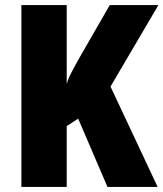

<svg xmlns="http://www.w3.org/2000/svg" viewBox="-20 -734 642 754"><path d="M599 0H402L287 -268L242 -239V0H64V-714H242V-404Q248 -426 260 -448.5Q272 -471 285 -495L411 -714H602L414 -394Z"/></svg>

Font: Noto Sans Kannada Condensed Black
Style: Regular
Weight: 900
Width: 3
Designer: Jelle Bosma - Monotype Design Team
Foundry: Monotype Imaging Inc.
Version: Version 2.005; ttfautohint (v1.8.4.7-5d5b)